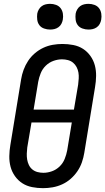

<svg xmlns="http://www.w3.org/2000/svg" viewBox="-20 -972 549 1000"><path d="M204 8Q175 8 147 2.5Q119 -3 96.5 -17.5Q74 -32 58 -54.5Q42 -77 35 -103.5Q28 -130 28.5 -159Q29 -188 34 -217L90 -559Q94 -584 103 -608.5Q112 -633 126.5 -655Q141 -677 161.5 -694.5Q182 -712 205.5 -723Q229 -734 254.5 -738.5Q280 -743 305 -743Q334 -743 362 -737.5Q390 -732 412.5 -717.5Q435 -703 451 -680.5Q467 -658 474 -631.5Q481 -605 480.5 -576Q480 -547 475 -518L419 -176Q415 -151 406.5 -126.5Q398 -102 383 -80Q368 -58 348 -40.5Q328 -23 304 -12Q280 -1 254.5 3.5Q229 8 204 8ZM155 -401H365L387 -531Q389 -547 390 -563Q391 -579 388.5 -594Q386 -609 379 -622.5Q372 -636 360.5 -645.5Q349 -655 334 -659Q319 -663 303 -663Q281 -663 258.5 -655Q236 -647 218.5 -630Q201 -613 192 -590.5Q183 -568 179 -546ZM206 -72Q228 -72 250.5 -80Q273 -88 290.5 -105Q308 -122 317 -144.5Q326 -167 330 -189L354 -334H144L122 -204Q120 -188 119.5 -172Q119 -156 121.5 -141Q124 -126 130.5 -112.5Q137 -99 148.5 -89.5Q160 -80 175 -76Q190 -72 206 -72ZM441 -818Q425 -818 409.5 -823.5Q394 -829 385 -841Q376 -853 374 -869Q372 -885 374 -901Q376 -912 382 -922.5Q388 -933 397.5 -940Q407 -947 418.5 -949.5Q430 -952 441 -952Q457 -952 472 -946.5Q487 -941 496 -929Q505 -917 507.5 -901Q510 -885 507 -869Q505 -858 499.5 -847.5Q494 -837 484 -830Q474 -823 463 -820.5Q452 -818 441 -818ZM241 -818Q225 -818 209.5 -823.5Q194 -829 185 -841Q176 -853 174 -869Q172 -885 174 -901Q176 -912 182 -922.5Q188 -933 197.5 -940Q207 -947 218.5 -949.5Q230 -952 241 -952Q257 -952 272 -946.5Q287 -941 296 -929Q305 -917 307.5 -901Q310 -885 307 -869Q305 -858 299.5 -847.5Q294 -837 284 -830Q274 -823 263 -820.5Q252 -818 241 -818Z"/></svg>

Font: Iosevka Curly Medium
Style: Italic
Weight: 500
Italic angle: -9°
Monospace: yes
Designer: Belleve Invis
Foundry: Belleve Invis
Version: Version 22.1.2; ttfautohint (v1.8.4)